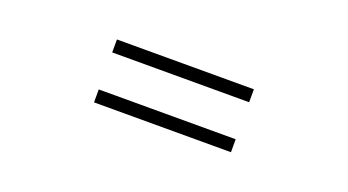

<svg xmlns="http://www.w3.org/2000/svg" viewBox="-30 -672 1061 585"><g transform="rotate(20 500.0 -380.0)"><path d="M722 -482V-440H278V-482ZM722 -320V-278H278V-320Z"/></g></svg>

Font: Swei Fan Sans CJK TC
Style: Bold
Weight: 700
Version: Version 2.130